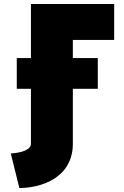

<svg xmlns="http://www.w3.org/2000/svg" viewBox="-20 -720 619 962"><path d="M64 -275H135V0C135 28 95 45 34 49L77 222C188 222 345 170 345 0V-275H470V-429H345V-520H552V-700H135V-429H64Z"/></svg>

Font: Finlandica Black
Style: Regular
Weight: 900
Designer: Niklas Ekholm, Juho Hiilivirta, Jaakko Suomalainen
Foundry: Helsinki Type Studio
Version: Version 2.000;Glyphs 3.2 (3202)